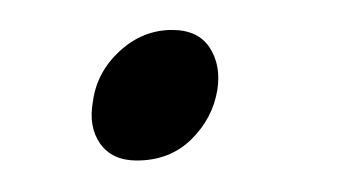

<svg xmlns="http://www.w3.org/2000/svg" viewBox="-20 -302 235 125"><path d="M69 -197.5Q53 -197.5 45.2 -208.5Q37.5 -219.5 40.5 -236Q43 -255 58 -268.8Q73 -282.5 92 -282.5Q109 -282.5 116.5 -271Q124 -259.5 121.5 -243.5Q118.5 -225 104.5 -211.2Q90.5 -197.5 69 -197.5Z"/></svg>

Font: Fraunces 144pt S000 Light
Style: Italic
Weight: 300
Italic angle: -16°
Version: Version 1.000; ttfautohint (v1.8.3)